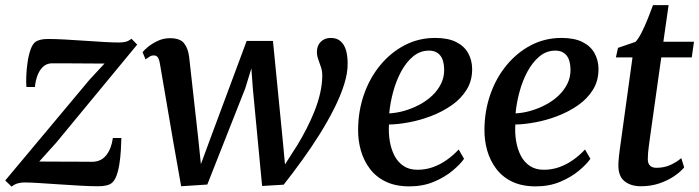

<svg xmlns="http://www.w3.org/2000/svg" viewBox="-26 -702 2673 734"><path d="M373.5 -459Q360.5 -459 338.8 -459.2Q317 -459.5 291.5 -459.5Q266 -459.5 241.5 -459.8Q217 -460 198 -460Q179 -460 171 -460Q151 -459 137.5 -445.8Q124 -432.5 116.8 -412.2Q109.5 -392 107.5 -369.5H75Q73.5 -386 74.5 -411.8Q75.5 -437.5 79.5 -464.8Q83.5 -492 91.2 -513.5Q99 -535 111 -543Q116.5 -546.5 127.8 -549.8Q139 -553 157 -553Q184.5 -553 221.8 -551Q259 -549 298.2 -546.2Q337.5 -543.5 372.2 -541.5Q407 -539.5 429 -539.5Q443.5 -539.5 455 -542.5Q466.5 -545.5 476.5 -554L498.5 -531.5L188 -155.5L124 -84.5Q144 -84.5 172.2 -84.2Q200.5 -84 230.2 -84Q260 -84 286 -83.8Q312 -83.5 327 -83.5Q361 -84 380.5 -109Q400 -134 405.5 -174.5H438Q437.5 -154 436 -127.8Q434.5 -101.5 430.5 -75.5Q426.5 -49.5 419 -29.5Q411.5 -9.5 399.5 -1Q393 4 380.2 7Q367.5 10 348 10Q320 10 280.8 7.8Q241.5 5.5 200.5 2.8Q159.5 0 124 -2.2Q88.5 -4.5 67 -4.5Q53.5 -4.5 41 -0.8Q28.5 3 18.5 11.5L-6 -12L316 -397Z M666.5 10 636.5 -159.5 585.5 -457.5Q582.5 -475.5 577.2 -482.8Q572 -490 563 -490Q553 -490.5 545.8 -485.5Q538.5 -480.5 530.5 -475L519 -502.5Q524.5 -510 539.5 -522.5Q554.5 -535 576.5 -545.5Q598.5 -556 624 -556Q661.5 -556 677 -537.5Q692.5 -519 697 -485L731.5 -176L742 -74.5L781.5 -181.5L917 -545.5H1017.5L1054.5 -169.5L1063.5 -73.5L1111.5 -148.5Q1129.5 -178 1146.2 -210.8Q1163 -243.5 1176.5 -277.5Q1190 -311.5 1197.8 -345.2Q1205.5 -379 1206 -410.5Q1206.5 -429 1201.2 -444.8Q1196 -460.5 1190.8 -474.8Q1185.5 -489 1185.5 -503.5Q1185.5 -527.5 1200.2 -542.2Q1215 -557 1238.5 -557Q1262 -557 1276.2 -544.2Q1290.5 -531.5 1296.8 -509.8Q1303 -488 1303 -459.5Q1303.5 -423 1289.5 -378.8Q1275.5 -334.5 1251.2 -286.5Q1227 -238.5 1195.8 -188.5Q1164.5 -138.5 1129.2 -89.8Q1094 -41 1058.5 4L976 9L940.5 -364.5L935 -440.5L911.5 -364L766.5 3.5Z M1748 -95Q1734 -74.5 1704.5 -49.8Q1675 -25 1633 -7.2Q1591 10.5 1539 10.5Q1486.5 10.5 1449 -7.5Q1411.5 -25.5 1388 -56.8Q1364.5 -88 1353.5 -126.8Q1342.5 -165.5 1343 -207Q1343.5 -278.5 1365.8 -341.8Q1388 -405 1428 -453.2Q1468 -501.5 1521.2 -529.2Q1574.5 -557 1637.5 -557Q1686 -557 1717 -541.8Q1748 -526.5 1763.2 -499.8Q1778.5 -473 1779 -439.5Q1779.5 -394 1758 -359.2Q1736.5 -324.5 1701 -299.8Q1665.5 -275 1623.2 -258.8Q1581 -242.5 1538.2 -234.5Q1495.5 -226.5 1461 -226Q1459 -192.5 1464.2 -161.8Q1469.5 -131 1482.2 -106.5Q1495 -82 1516.8 -67.5Q1538.5 -53 1570 -53Q1601 -53 1629 -63Q1657 -73 1681.8 -90.5Q1706.5 -108 1727.5 -130.5ZM1614 -508.5Q1580 -508.5 1553.2 -486.2Q1526.5 -464 1507.2 -428Q1488 -392 1476.8 -350Q1465.5 -308 1462 -268.5Q1490.5 -270 1520 -278.5Q1549.5 -287 1577 -301.5Q1604.5 -316 1626 -336.2Q1647.5 -356.5 1660 -381.8Q1672.5 -407 1672 -436.5Q1671.5 -472.5 1656.5 -490.5Q1641.5 -508.5 1614 -508.5Z M2231 -95Q2217 -74.5 2187.5 -49.8Q2158 -25 2116 -7.2Q2074 10.5 2022 10.5Q1969.5 10.5 1932 -7.5Q1894.5 -25.5 1871 -56.8Q1847.5 -88 1836.5 -126.8Q1825.5 -165.5 1826 -207Q1826.5 -278.5 1848.8 -341.8Q1871 -405 1911 -453.2Q1951 -501.5 2004.2 -529.2Q2057.5 -557 2120.5 -557Q2169 -557 2200 -541.8Q2231 -526.5 2246.2 -499.8Q2261.5 -473 2262 -439.5Q2262.5 -394 2241 -359.2Q2219.5 -324.5 2184 -299.8Q2148.5 -275 2106.2 -258.8Q2064 -242.5 2021.2 -234.5Q1978.5 -226.5 1944 -226Q1942 -192.5 1947.2 -161.8Q1952.5 -131 1965.2 -106.5Q1978 -82 1999.8 -67.5Q2021.5 -53 2053 -53Q2084 -53 2112 -63Q2140 -73 2164.8 -90.5Q2189.5 -108 2210.5 -130.5ZM2097 -508.5Q2063 -508.5 2036.2 -486.2Q2009.5 -464 1990.2 -428Q1971 -392 1959.8 -350Q1948.5 -308 1945 -268.5Q1973.5 -270 2003 -278.5Q2032.5 -287 2060 -301.5Q2087.5 -316 2109 -336.2Q2130.5 -356.5 2143 -381.8Q2155.5 -407 2155 -436.5Q2154.5 -472.5 2139.5 -490.5Q2124.5 -508.5 2097 -508.5Z M2459 -177.5Q2456.5 -158 2454.5 -143.8Q2452.5 -129.5 2451.5 -117.8Q2450.5 -106 2450.5 -93.5Q2450.5 -77 2459 -68.8Q2467.5 -60.5 2483 -60.5Q2514 -60.5 2537.8 -71.8Q2561.5 -83 2578.5 -97.5L2589.5 -62Q2575.5 -45 2551.2 -28.5Q2527 -12 2494.8 -1Q2462.5 10 2423.5 10Q2386 10 2361.8 -9Q2337.5 -28 2338 -71.5Q2338 -77 2338.5 -85Q2339 -93 2340.2 -104.5Q2341.5 -116 2343.5 -131.5Q2345.5 -147 2348.5 -167.5L2392 -482.5H2328.5L2336.5 -519L2403.5 -542Q2415 -554 2427.5 -579Q2440 -604 2451.2 -632.2Q2462.5 -660.5 2470.5 -682.5H2530L2510 -542.5H2627L2618.5 -482.5H2502Z"/></svg>

Font: Merriweather 48pt Medium
Style: Italic
Weight: 500
Italic angle: -7.8°
Version: Version 2.101